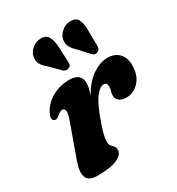

<svg xmlns="http://www.w3.org/2000/svg" viewBox="-178 -846 897 973"><g transform="rotate(-30 270.5 -360.0)"><path d="M58.5 -341Q40 -350.5 58.5 -386.5Q80.5 -428.5 125.2 -454Q170 -479.5 227 -479.5Q295 -479.5 295 -420.5Q295 -406.5 290.8 -390Q286.5 -373.5 280 -355Q317.5 -421 363 -450.2Q408.5 -479.5 448.5 -479.5Q494 -479.5 518 -451.8Q542 -424 540.5 -379Q538.5 -321.5 506.8 -289Q475 -256.5 434 -256.5Q404 -256.5 390.8 -269.8Q377.5 -283 377.5 -299.5Q377.5 -312.5 381.5 -324.5Q385.5 -336.5 385.5 -349Q385.5 -372.5 365 -372.5Q342.5 -372.5 315 -335Q287.5 -297.5 257 -207.5Q244.5 -172 239.5 -150.5Q234.5 -129 234.5 -111.5Q234.5 -95 241.5 -87.2Q248.5 -79.5 255.5 -71.8Q262.5 -64 262.5 -48Q262.5 -21.5 224.2 -4Q186 13.5 108.5 13.5Q57 13.5 46 -17.5Q35 -48.5 55 -104L126 -302Q139 -337.5 135.2 -351.8Q131.5 -366 120 -366Q108.5 -366 90 -350.5Q79.5 -341.5 72.5 -339.5Q65.5 -337.5 58.5 -341ZM435 -653.5 436 -559.5Q436 -550 434 -543Q432 -536 423.5 -531Q407.5 -520.5 392 -533.5L335 -595.5Q314 -614.5 305.8 -633.5Q297.5 -652.5 303.5 -677.5Q309.5 -699 331.2 -716.5Q353 -734 381.5 -734Q412.5 -733.5 423.5 -711.8Q434.5 -690 435 -653.5ZM263.5 -656 267.5 -562Q268.5 -554 267 -546.5Q265.5 -539 257 -533.5Q249.5 -528.5 240.2 -529.2Q231 -530 224 -535L165 -594Q142.5 -612 133.2 -630.5Q124 -649 129 -673.5Q134 -695.5 155 -713.8Q176 -732 205 -733Q236 -734 248.5 -712.8Q261 -691.5 263.5 -656Z"/></g></svg>

Font: Fraunces 9pt S000
Style: Bold Italic
Weight: 700
Italic angle: -16°
Version: Version 1.000; ttfautohint (v1.8.3)